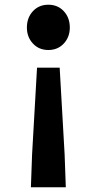

<svg xmlns="http://www.w3.org/2000/svg" viewBox="-20 -594 410 814"><path d="M111 200 116 61 137 -307H233L254 61L259 200ZM185 -382Q145 -382 119.5 -409.5Q94 -437 94 -477Q94 -519 119.5 -546.5Q145 -574 185 -574Q225 -574 250.5 -546.5Q276 -519 276 -477Q276 -437 250.5 -409.5Q225 -382 185 -382Z"/></svg>

Font: Noto Sans JP Thin
Style: Bold
Weight: 700
Version: Version 2.004-H2;hotconv 1.0.118;makeotfexe 2.5.65603